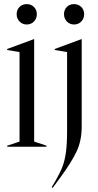

<svg xmlns="http://www.w3.org/2000/svg" viewBox="-20 -713 477 933"><path d="M15 -5 75 -25V-460L15 -470V-475L145 -523H146V-25L206 -5V0H15ZM61 -644Q61 -665 74.5 -679Q88 -693 110 -693Q131 -693 145 -679Q159 -665 159 -644Q159 -623 145 -608.5Q131 -594 110 -594Q89 -594 75 -608.5Q61 -623 61 -644ZM231 197 250 165Q272 127 283.5 97Q295 67 300.5 26.5Q306 -14 306 -79V-460L246 -470V-475L376 -523H377V-99Q377 -29 352 23.5Q327 76 275 147L236 200ZM291 -644Q291 -665 304.5 -679Q318 -693 340 -693Q361 -693 375 -679Q389 -665 389 -644Q389 -623 375 -608.5Q361 -594 340 -594Q319 -594 305 -608.5Q291 -623 291 -644Z"/></svg>

Font: Nyght Serif Light
Style: Regular
Weight: 300
Designer: Maksym Kobuzan
Version: Version 0.410